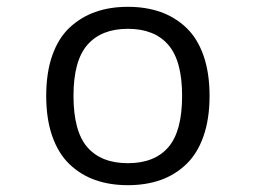

<svg xmlns="http://www.w3.org/2000/svg" viewBox="-20 -532 750 563"><path d="M594.5 -251Q594.5 -183.5 576.8 -132.8Q559 -82 526.5 -50.8Q494 -19.5 451 -4.2Q408 11 355 11Q302 11 259 -4.2Q216 -19.5 183.5 -50.8Q151 -82 133.2 -132.8Q115.5 -183.5 115.5 -251Q115.5 -318.5 133.2 -369.2Q151 -420 183.8 -450.8Q216.5 -481.5 259.2 -496.8Q302 -512 355 -512Q408 -512 451 -496.8Q494 -481.5 526.5 -450.5Q559 -419.5 576.8 -368.8Q594.5 -318 594.5 -251ZM514 -251Q514 -354 473.2 -400.8Q432.5 -447.5 355 -447.5Q277.5 -447.5 236.5 -400.8Q195.5 -354 195.5 -251Q195.5 -147 236.2 -100.2Q277 -53.5 355 -53.5Q433 -53.5 473.5 -100.2Q514 -147 514 -251Z"/></svg>

Font: League Mono Light
Style: Regular
Weight: 300
Width: 6
Designer: Tyler Finck
Foundry: The League of Moveable Type / Tyler Finck
Version: Version 2.210